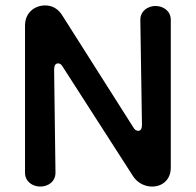

<svg xmlns="http://www.w3.org/2000/svg" viewBox="-20 -670 720 706"><path d="M128 16C157 16 184 -2 184 -35L179 -414C179 -429 184 -437 194 -437C200 -437 206 -433 211 -424L470 -21C487 4 514 16 539 16C575 16 608 -7 608 -54V-597C608 -630 580 -648 552 -648C524 -648 496 -630 496 -597L502 -211C502 -196 497 -189 488 -189C481 -189 475 -193 470 -202L206 -618C191 -639 171 -650 146 -650C109 -650 72 -625 72 -576V-35C72 -2 100 16 128 16Z"/></svg>

Font: Dongle
Style: Regular
Weight: 400
Designer: Yanghee Ryu
Foundry: Yanghee Ryu
Version: Version 2.000